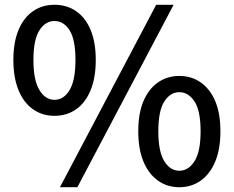

<svg xmlns="http://www.w3.org/2000/svg" viewBox="-20 -770 979 804"><path d="M208 -285Q157 -285 118 -312.5Q79 -340 57.5 -392.5Q36 -445 36 -519Q36 -593 57.5 -644.5Q79 -696 118 -723Q157 -750 208 -750Q260 -750 299 -723Q338 -696 359.5 -644.5Q381 -593 381 -519Q381 -445 359.5 -392.5Q338 -340 299 -312.5Q260 -285 208 -285ZM208 -352Q247 -352 271.5 -393Q296 -434 296 -519Q296 -604 271.5 -643Q247 -682 208 -682Q170 -682 145 -643Q120 -604 120 -519Q120 -434 145 -393Q170 -352 208 -352ZM231 14 634 -750H707L304 14ZM731 14Q680 14 641 -14Q602 -42 580.5 -94Q559 -146 559 -220Q559 -295 580.5 -346Q602 -397 641 -424.5Q680 -452 731 -452Q782 -452 821 -424.5Q860 -397 881.5 -346Q903 -295 903 -220Q903 -146 881.5 -94Q860 -42 821 -14Q782 14 731 14ZM731 -55Q769 -55 794.5 -95Q820 -135 820 -220Q820 -306 794.5 -345Q769 -384 731 -384Q693 -384 668 -345Q643 -306 643 -220Q643 -135 668 -95Q693 -55 731 -55Z"/></svg>

Font: Noto Sans JP Thin Medium
Style: Regular
Weight: 500
Version: Version 2.004-H2;hotconv 1.0.118;makeotfexe 2.5.65603